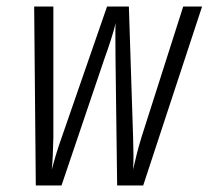

<svg xmlns="http://www.w3.org/2000/svg" viewBox="-20 -570 641 590"><path d="M90 0H169L300 -387C313 -423 330 -473 335 -499C334 -473 335 -423 335 -387L340 0H420L601 -550H543L415 -149C403 -110 395 -76 389 -49C391 -76 390 -110 389 -149L376 -550H309L170 -149C155 -107 146 -75 139 -49C142 -75 143 -107 144 -149V-550H85Z"/></svg>

Font: JetBrains Mono ExtraLight
Style: Italic
Weight: 240
Italic angle: -9°
Monospace: yes
Designer: Philipp Nurullin, Konstantin Bulenkov
Foundry: JetBrains
Version: Version 2.305